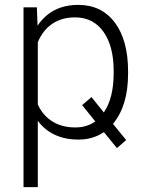

<svg xmlns="http://www.w3.org/2000/svg" viewBox="-20 -558 604 781"><path d="M501 -258.8Q501 -127.4 439.5 -54.2L493.2 11.7L455.6 44.4L402.8 -20.5Q357.4 9.8 299.8 9.8Q191.4 9.8 133.8 -66.4V203.1H75.7V-528.3H129.9L132.8 -453.6Q189.9 -538.1 298.3 -538.1Q393.1 -538.1 447 -466.3Q501 -394.5 501 -267.1ZM442.4 -269Q442.4 -370.1 400.9 -428.7Q359.4 -487.3 285.2 -487.3Q231.4 -487.3 192.9 -461.4Q154.3 -435.5 133.8 -386.2V-132.8Q154.8 -87.4 193.8 -63.5Q232.9 -39.6 286.1 -39.6Q333 -39.6 367.7 -64L314 -130.4L352.1 -163.1L402.3 -100.6Q442.4 -158.7 442.4 -261.2Z"/></svg>

Font: Roboto-Light
Style: Regular
Weight: 300
Designer: Google
Version: Version 2.137; 2017